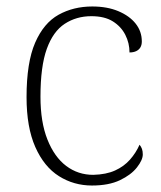

<svg xmlns="http://www.w3.org/2000/svg" viewBox="-20 -563 497 593"><path d="M264 10Q208 10 162 -19Q116 -48 89 -109Q62 -170 62 -263Q62 -370 88.5 -431Q115 -492 161 -517.5Q207 -543 265 -543Q311 -543 345.5 -528.5Q380 -514 399 -490Q418 -466 418 -435Q418 -424 413.5 -416.5Q409 -409 400.5 -405Q392 -401 380 -401Q380 -430 367 -455.5Q354 -481 328.5 -497Q303 -513 262 -513Q216 -513 180 -489.5Q144 -466 124.5 -412Q105 -358 105 -264Q105 -186 126.5 -132Q148 -78 184.5 -50.5Q221 -23 268 -23Q308 -24 335.5 -36.5Q363 -49 381.5 -70Q400 -91 411 -116Q416 -110 418.5 -103Q421 -96 421 -86Q421 -69 403 -46Q385 -23 350.5 -6.5Q316 10 264 10Z"/></svg>

Font: Noto Serif Khmer ExtraLight
Style: Regular
Weight: 250
Version: Version 2.003